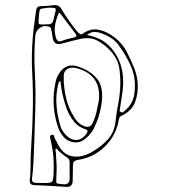

<svg xmlns="http://www.w3.org/2000/svg" viewBox="-20 -620 660 750"><path d="M99 47Q99 -10 103 -68.5Q107 -127 108 -185Q110 -257 106 -329.5Q102 -402 108 -474Q110 -501 114 -527.5Q118 -554 121 -580Q124 -596 138 -596Q152 -596 166.5 -597.5Q181 -599 194 -600Q209 -601 218 -588Q233 -563 249 -540Q265 -517 284 -494Q289 -490 293 -487Q297 -484 304 -489Q333 -509 360.5 -504.5Q388 -500 413 -484Q456 -457 478 -412Q492 -384 504 -354.5Q516 -325 518 -293Q520 -253 507 -219.5Q494 -186 453 -167Q448 -165 446.5 -161Q445 -157 444 -152Q434 -91 389.5 -47.5Q345 -4 282 5Q265 8 265 25Q265 40 264.5 55Q264 70 264 85Q264 112 238 110Q207 108 175.5 106Q144 104 112 103Q95 102 96 83Q98 74 98 65Q98 56 99 47ZM132 -554Q129 -530 132.5 -526.5Q136 -523 159 -525H169Q184 -525 188 -540Q190 -549 192.5 -558Q195 -567 197 -576Q201 -589 190 -589Q177 -591 165 -589.5Q153 -588 141 -586Q137 -585 135.5 -581.5Q134 -578 134 -574Q133 -570 132.5 -564.5Q132 -559 132 -554ZM211 -573Q200 -548 195.5 -524Q191 -500 198 -474Q200 -466 205.5 -461Q211 -456 221 -460Q233 -465 245.5 -468Q258 -471 270 -474Q283 -477 276 -487Q260 -508 244 -529.5Q228 -551 211 -573ZM110 26Q109 39 108 51.5Q107 64 105 77Q103 94 119 94Q129 94 138.5 94.5Q148 95 157 95Q177 95 182.5 90Q188 85 189 65Q191 31 189 -1.5Q187 -34 179 -67Q178 -73 176 -81.5Q174 -90 181 -93Q190 -96 191.5 -87.5Q193 -79 197 -74Q199 -72 199 -71Q221 -19 257.5 -10.5Q294 -2 335 -24Q373 -45 400.5 -74.5Q428 -104 432 -151Q435 -181 441 -210Q447 -239 449 -269Q452 -310 446.5 -350.5Q441 -391 409 -424Q385 -449 358 -462.5Q331 -476 294 -468Q275 -464 256.5 -459Q238 -454 219 -449Q194 -443 187 -466Q185 -474 184 -483Q183 -492 181 -500Q180 -505 179 -509Q178 -513 173 -515Q154 -523 137 -512Q120 -501 118 -481Q112 -410 116 -339Q120 -268 118 -197Q116 -141 114.5 -85.5Q113 -30 110 26ZM319 -483Q327 -482 333 -480.5Q339 -479 344 -477Q391 -464 422.5 -422.5Q454 -381 460 -325Q463 -293 458.5 -261.5Q454 -230 449 -198Q448 -194 447.5 -189.5Q447 -185 451 -183Q456 -179 460 -181.5Q464 -184 467 -187Q503 -216 506 -264Q511 -316 492 -360Q473 -404 443 -444Q430 -462 411 -473.5Q392 -485 370 -492Q357 -496 345 -495Q333 -494 319 -483ZM191 -263Q193 -276 196 -294.5Q199 -313 209 -330Q220 -350 238 -359Q256 -368 278 -362Q331 -347 359 -312.5Q387 -278 376 -210Q372 -186 365 -163.5Q358 -141 347 -119Q343 -110 335 -100Q322 -84 306.5 -73Q291 -62 269 -64Q246 -67 231.5 -82Q217 -97 209 -117Q197 -150 192 -185.5Q187 -221 191 -263ZM366 -227Q377 -326 282 -353Q260 -359 245 -351.5Q230 -344 229 -326Q228 -280 238 -237.5Q248 -195 273 -157Q287 -135 312 -126Q334 -120 342 -140Q352 -161 357 -183Q362 -205 366 -227ZM216 -303Q211 -302 210 -299Q209 -296 208 -293Q200 -262 200 -231Q200 -200 206 -168Q210 -148 215.5 -129Q221 -110 237 -93Q257 -72 280 -73.5Q303 -75 319 -100Q327 -111 314 -115Q286 -124 269.5 -144.5Q253 -165 242 -191Q232 -218 225.5 -246Q219 -274 216 -303ZM199 -41Q196 -37 196.5 -33.5Q197 -30 198 -27Q200 -2 201 23Q202 48 200 74Q199 92 201 95Q203 98 222 99Q224 99 226 99.5Q228 100 230 100Q252 100 252 79V15Q252 1 243 -4Q231 -12 220 -21Q209 -30 199 -41Z"/></svg>

Font: Rock 3D
Style: Regular
Weight: 400
Version: Version 1.000